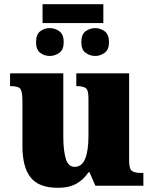

<svg xmlns="http://www.w3.org/2000/svg" viewBox="-20 -886 731 916"><path d="M183 -776V-866H473V-776ZM217 -619Q192 -619 172 -634Q152 -649 152 -685Q152 -722 172 -737Q192 -752 217 -752Q242 -752 263 -737Q284 -722 284 -685Q284 -649 263 -634Q242 -619 217 -619ZM435 -619Q409 -619 388.5 -634Q368 -649 368 -685Q368 -722 388.5 -737Q409 -752 435 -752Q458 -752 479 -737Q500 -722 500 -685Q500 -649 479 -634Q458 -619 435 -619ZM257 10Q165 10 126 -39.5Q87 -89 87 -189V-402Q87 -445 78.5 -460Q70 -475 32 -475H28V-536H282V-234Q282 -170 293.5 -130Q305 -90 336 -90Q371 -90 386.5 -129Q402 -168 402 -235V-417Q402 -458 388 -466.5Q374 -475 348 -475H344V-536H596V-121Q596 -78 611 -69.5Q626 -61 652 -61H664V0H435L407 -64H402Q380 -30 345 -10Q310 10 257 10Z"/></svg>

Font: Noto Serif Black
Style: Regular
Weight: 900
Designer: Monotype Design Team
Foundry: Monotype Imaging Inc.
Version: Version 2.014; ttfautohint (v1.8.4.7-5d5b)